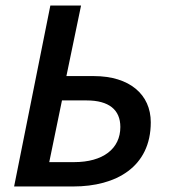

<svg xmlns="http://www.w3.org/2000/svg" viewBox="-20 -674 613 694"><path d="M31 0H245C399 0 525 -70 525 -232C525 -332 449 -399 319 -399H220L273 -654H162ZM158 -88 204 -311H293C374 -311 415 -277 415 -215C415 -136 352 -88 248 -88Z"/></svg>

Font: Source Sans Pro Semibold
Style: Italic
Weight: 600
Italic angle: -11°
Designer: Paul D. Hunt
Foundry: Adobe Systems Incorporated
Version: Version 3.006;hotconv 1.0.111;makeotfexe 2.5.65597